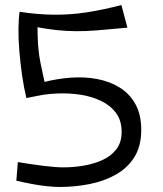

<svg xmlns="http://www.w3.org/2000/svg" viewBox="-20 -727 647 764"><path d="M217 17Q196 17 167 14Q138 11 106.5 5Q75 -1 45 -8L51 -82Q99 -74 150 -67.5Q201 -61 232 -61Q270 -61 310.5 -67.5Q351 -74 386 -89.5Q421 -105 442.5 -132.5Q464 -160 464 -202Q464 -247 442 -277Q420 -307 383 -325Q346 -343 301 -350Q256 -357 208.5 -355Q161 -353 118 -344L153 -400Q207 -414 262 -418Q317 -422 367 -412.5Q417 -403 456.5 -378.5Q496 -354 519 -312.5Q542 -271 542 -210Q542 -145 514.5 -101.5Q487 -58 440.5 -32Q394 -6 336 5.5Q278 17 217 17ZM85 -337Q75 -378 68 -426.5Q61 -475 57 -523.5Q53 -572 53.5 -613Q54 -654 58 -680L129 -659Q129 -612 130 -581Q131 -550 133.5 -526.5Q136 -503 140.5 -480Q145 -457 151.5 -427.5Q158 -398 168 -353ZM487 -617Q438 -613 397.5 -609Q357 -605 320.5 -603.5Q284 -602 245.5 -604Q207 -606 161.5 -613Q116 -620 58 -633V-680Q131 -669 196 -668.5Q261 -668 326 -678Q391 -688 463 -707Z"/></svg>

Font: Marhey Light
Style: Regular
Weight: 300
Designer: Nur Syamsi & Bustanul Arifin
Foundry: Namelatype
Version: Version 1.000